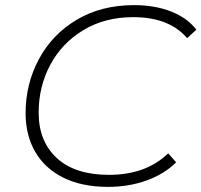

<svg xmlns="http://www.w3.org/2000/svg" viewBox="-20 -725 787 750"><path d="M80 -283Q80 -397 132 -494Q184 -591 280 -648Q376 -705 504 -705Q585 -705 648.5 -680Q712 -655 747 -609L711 -576Q641 -658 500 -658Q390 -658 306 -607.5Q222 -557 176.5 -472Q131 -387 131 -285Q131 -173 202 -107.5Q273 -42 406 -42Q550 -42 637 -126L668 -91Q622 -45 552.5 -20Q483 5 402 5Q300 5 227.5 -31Q155 -67 117.5 -132Q80 -197 80 -283Z"/></svg>

Font: Montserrat Alternates Light
Style: Italic
Weight: 300
Italic angle: -11.3°
Designer: Julieta Ulanovsky
Foundry: Julieta Ulanovsky
Version: Version 7.200